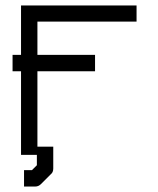

<svg xmlns="http://www.w3.org/2000/svg" viewBox="-20 -617 580 703"><path d="M26 -386V-416H57V-597H480V-538H117V-416H328V-386V-356H117V-80H145H175V0Q175 14 166 21L130 57Q121 66 109 66H68V36V6H97L115 -12V-50H57V-356H26Z"/></svg>

Font: 3270 Nerd Font
Style: Regular
Weight: 400
Monospace: yes
Version: Version 3.0.1;Nerd Fonts 3.3.0